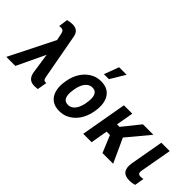

<svg xmlns="http://www.w3.org/2000/svg" viewBox="-7 -1422 2072 2072"><g transform="rotate(45 1029.0 -386.0)"><path d="M229 -744 214 -639C223 -640 230 -641 239 -641C271 -641 282 -625 288 -597L305 -516L46 0H184L338 -324L371 -100C380 -36 407 9 484 9C504 8 520 7 532 5L551 -106C549 -105 547 -105 544 -105H536C509 -105 504 -136 500 -158L406 -670C396 -723 368 -755 302 -755C277 -755 251 -750 229 -744Z M685 -269 684 -259C677 -220 676 -185 680 -152C692 -58 749 10 862 10C898 10 932 4 962 -10C1048 -49 1113 -134 1135 -259L1136 -269C1143 -308 1144 -343 1140 -376C1128 -470 1071 -538 958 -538C922 -538 888 -532 858 -518C772 -479 707 -394 685 -269ZM1009 -269 1008 -259C993 -176 956 -104 882 -104C807 -104 796 -175 811 -259L812 -269C826 -351 865 -424 938 -424C1012 -424 1024 -352 1009 -269ZM986 -782 923 -613H999L1101 -782Z M1433 -195 1514 0H1677L1551 -274L1763 -528H1603L1444 -330H1406L1441 -528H1313L1220 0H1348L1382 -195Z M1927 5C1958 5 1982 1 2006 -7L2024 -114L2008 -112C2002 -111 1995 -110 1987 -110C1952 -110 1940 -125 1947 -165L2012 -528H1884L1817 -150C1799 -47 1835 5 1927 5Z"/></g></svg>

Font: Asimov
Style: NarIt
Weight: 500
Designer: Google
Version: Version 2.000980; 2014